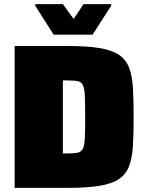

<svg xmlns="http://www.w3.org/2000/svg" viewBox="-20 -911 710 931"><path d="M51 0V-688H306Q402 -688 462.5 -678Q523 -668 557 -645Q591 -622 606 -582.5Q621 -543 624.5 -484.5Q628 -426 628 -344Q628 -262 624.5 -203.5Q621 -145 606 -105.5Q591 -66 557 -43Q523 -20 462.5 -10Q402 0 306 0ZM285 -167H309Q341 -167 358 -171Q375 -175 382.5 -191.5Q390 -208 391.5 -244Q393 -280 393 -343Q393 -408 391.5 -444.5Q390 -481 382.5 -497Q375 -513 358 -517Q341 -521 309 -521H285ZM240 -743 151 -883V-891H285L337 -819L385 -891H519V-883L429 -743Z"/></svg>

Font: Saira Black
Style: Regular
Weight: 900
Designer: Hector Gatti with collaboration of the Omnibus-Type team
Foundry: Omnibus-Type
Version: Version 1.100; ttfautohint (v1.8.3)